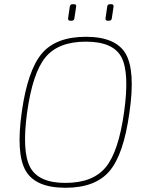

<svg xmlns="http://www.w3.org/2000/svg" viewBox="-20 -876 700 908"><path d="M322 -856H331Q342 -856 340 -844L332 -791Q331 -778 319 -778H312Q301 -778 302 -790L310 -844Q312 -856 322 -856ZM499 -856H508Q518 -856 517 -844L509 -791Q508 -778 496 -778H489Q478 -778 479 -790L487 -844Q488 -856 499 -856ZM386 -702Q528 -702 574.5 -621.5Q621 -541 592 -343Q565 -146 498 -67Q431 12 290 12Q148 12 101.5 -68.5Q55 -149 83 -347Q111 -544 178 -623Q245 -702 386 -702ZM386 -679Q256 -679 195 -605Q134 -531 108 -343Q83 -158 123 -84.5Q163 -11 289 -11Q419 -11 480 -85Q541 -159 567 -347Q593 -533 554 -606Q515 -679 386 -679Z"/></svg>

Font: Ezarion Thin
Style: Italic
Weight: 250
Italic angle: -8°
Designer: Natanael Gama
Version: Version 1.001;PS 001.001;hotconv 1.0.70;makeotf.lib2.5.58329